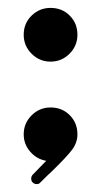

<svg xmlns="http://www.w3.org/2000/svg" viewBox="-20 -408 256 486"><path d="M40 -320Q40 -349 60 -368.5Q80 -388 108 -388Q137 -388 156.5 -368.5Q176 -349 176 -320Q176 -292 156 -272Q136 -252 108 -252Q80 -252 60 -272Q40 -292 40 -320ZM176 -68Q176 -47 162.5 -29Q149 -11 112 25Q103 33 82 54Q79 58 73 58Q67 58 63 54Q59 51 59 44Q59 38 63 34L97 -1Q73 -5 56.5 -24Q40 -43 40 -68Q40 -96 60 -116Q80 -136 108 -136Q137 -136 156.5 -116.5Q176 -97 176 -68Z"/></svg>

Font: AMDAL
Style: Regular
Weight: 700
Designer: Walid Bouchouchi
Foundry: Velvetyne Type Foundry
Version: Version 1.000